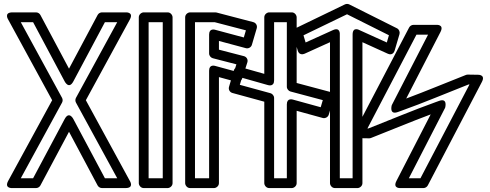

<svg xmlns="http://www.w3.org/2000/svg" viewBox="-20 -948 2494 978"><path d="M366.9 -425.5 577.1 -40H514.4L353.6 -341.7C353.6 -341.7 332.3 -384.5 309.4 -341.7L148.6 -40H85.9L296.1 -425.5C300.2 -433 299.9 -442.4 296.1 -449.5L85.9 -835H148.6L309.4 -533.3C309.4 -533.3 330.7 -490.5 353.6 -533.3L514.4 -835H577.1L366.9 -449.5C362.8 -442 363.1 -432.6 366.9 -425.5ZM417.3 -437.5 641.1 -848C663.2 -888.6 619.2 -885 619.2 -885H499.4C491 -885 481.7 -880.1 477.3 -871.8L331.5 -598.2L185.7 -871.8C181.8 -879.1 173 -885 163.6 -885H43.8C-2.4 -885 21.9 -848 21.9 -848L245.7 -437.5L21.9 -27C-0.2 13.6 43.8 10 43.8 10H163.6C172 10 181.3 5.1 185.7 -3.2L331.5 -276.8L477.3 -3.2C481.2 4.1 490 10 499.4 10H619.2C665.4 10 641.1 -27 641.1 -27Z M809 -40H737V-835H809ZM834 10C844.7 10 859 0.1 859 -15V-860C859 -870.7 849.1 -885 834 -885H712C701.3 -885 687 -875.1 687 -860V-15C687 -4.3 696.9 10 712 10Z M1221.9 -757.2 1076.6 -796.1C1073.6 -796.9 1045.2 -805.4 1045.2 -772V-675.6C1045.2 -663.8 1054.3 -653.9 1063.9 -651.4L1184.2 -620.3L1173.2 -585.8L1076.7 -612.1C1073.9 -612.9 1045.2 -621.6 1045.2 -588V-40H973.2V-835H1073.5L1232.6 -793.5ZM1232.5 -702.6C1245.3 -699.2 1259.2 -706.8 1263 -719.7L1287.8 -804.1C1292 -818.5 1283 -832 1270.1 -835.3L1083 -884.2C1081.4 -884.6 1078.8 -885 1076.7 -885H948.2C937.4 -885 923.2 -875.1 923.2 -860V-15C923.2 -4.3 933 10 948.2 10H1070.2C1080.9 10 1095.2 0.1 1095.2 -15V-555.2L1183.1 -531.3C1195 -528 1209.3 -534.8 1213.5 -547.8L1239.9 -630.2C1244.9 -645.7 1234.9 -658.8 1222.4 -662L1095.2 -695V-739.4Z M1613.6 -401.8 1472.8 -440.5C1469.9 -441.3 1441.1 -450.1 1441.1 -416.4V-40H1376.2V-449.1C1376.2 -460.9 1366.9 -470.7 1357.8 -473.2L1201.6 -515.9L1212.3 -552.1L1344.4 -514.7C1347 -514 1376.2 -504.7 1376.2 -538.8V-835H1441.1V-506.1C1441.1 -494.2 1450.4 -484.4 1459.7 -481.9L1624.3 -438ZM1624.1 -347C1635.4 -343.9 1650.6 -350.3 1654.7 -364.1L1679.5 -448.5C1683.7 -462.7 1674.9 -476.3 1662 -479.7L1491.1 -525.3V-860C1491.1 -870.7 1481.3 -885 1466.1 -885H1351.2C1340.4 -885 1326.2 -875.1 1326.2 -860V-571.8L1202.1 -606.9C1190.5 -610.2 1175.3 -603.6 1171.3 -589.9L1146.5 -505.5C1142.4 -491.6 1150.9 -477.9 1163.9 -474.4L1326.2 -430V-15C1326.2 -4.3 1336 10 1351.2 10H1466.1C1476.9 10 1491.1 0.1 1491.1 -15V-383.6Z M1776.1 -771.7V-40H1710.9V-771.7C1710.9 -771.7 1714.9 -812.3 1675.6 -794.5L1536.7 -731.6L1525.9 -768.1L1747.7 -875.3L1961.1 -768.5L1950.3 -731.6L1811.4 -794.5C1811.4 -794.5 1776.1 -814.9 1776.1 -771.7ZM1826.1 -733 1955.8 -674.2C1976.6 -664.8 1987.3 -680.4 1990.1 -689.9L2015 -774.4C2018 -784.7 2013.4 -798.2 2002.2 -803.8L1759.1 -925.5C1753.5 -928.4 1744.3 -929.2 1737.1 -925.7L1485.1 -803.9C1475 -799 1468.5 -786.3 1472 -774.3L1496.8 -689.9C1503.3 -668 1522.1 -670.1 1531.1 -674.2L1660.9 -733V-15C1660.9 -4.3 1670.7 10 1685.9 10H1801.1C1811.8 10 1826.1 0.1 1826.1 -15Z M1851.5 -293.5 2101.3 -771.4H2160.4L1975.6 -412.3C1975.6 -412.3 1960.6 -361 2006.3 -377.3L2023.6 -383.5C2139.2 -424.8 2254.4 -473.7 2367 -517.9L2371.5 -517.8L2121.7 -40H2062.6L2247.4 -399.1C2247.4 -399.1 2262.4 -450.4 2216.7 -434.1L2199.4 -427.9C2083.8 -386.5 1968.6 -337.7 1856 -293.5ZM1788.4 -280.8C1767.8 -241.4 1810.2 -244.2 1810.2 -244.2L1860.1 -243.4C1863 -243.4 1866.6 -243.9 1869.6 -245.1C1972.2 -285.3 2071.9 -327.3 2173.8 -365.3L1999.4 -26.4C1978.6 14.1 2021.6 10 2021.6 10H2136.8C2145.4 10 2154.6 4.9 2159 -3.4L2434.6 -530.6C2455.2 -570 2412.8 -567.2 2412.8 -567.2L2362.9 -568C2360 -568 2356.4 -567.4 2353.4 -566.3C2250.8 -526.1 2151.1 -484.1 2049.2 -446.1L2223.6 -784.9C2244.4 -825.5 2201.4 -821.4 2201.4 -821.4H2086.2C2077.6 -821.4 2068.4 -816.3 2064 -808Z"/></svg>

Font: Stormning Aesir
Style: Light
Weight: 400
Designer: Robert Jablonski, Mew Too
Foundry: Cannot Into Space Fonts
Version: Version 0.90